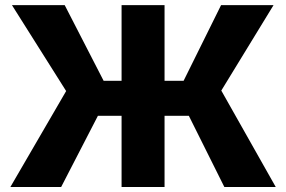

<svg xmlns="http://www.w3.org/2000/svg" viewBox="-20 -748 1144 768"><path d="M638.2 -727.5V0H466.3V-727.5ZM21.5 0 244.6 -383.8 27.8 -727.5H238.8L394.5 -424.8H714.4L864.3 -727.5H1074.2L865.2 -385.7L1083 0H877.4L735.4 -284.7H371.6L224.6 0Z"/></svg>

Font: Inter 16pt ExtraBold
Style: Regular
Weight: 800
Version: Version 4.001;git-66647c0bb